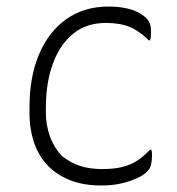

<svg xmlns="http://www.w3.org/2000/svg" viewBox="-20 -556 540 586"><path d="M311 -536Q337 -536 359 -532Q381 -528 398 -520Q415 -512 427 -500Q435 -492 438 -482Q441 -472 441 -458Q441 -451 440.5 -445.5Q440 -440 438 -433H434Q406 -461 376.5 -473.5Q347 -486 303 -486Q243 -486 202.5 -452.5Q162 -419 141 -360.5Q120 -302 120 -228V-212Q120 -174 132.5 -139.5Q145 -105 170 -79Q197 -58 226 -49Q255 -40 292 -40Q328 -40 354 -46.5Q380 -53 400 -66.5Q420 -80 438 -99H442Q443 -96 443.5 -92Q444 -88 444 -82Q444 -66 441 -53.5Q438 -41 429 -32Q418 -21 397 -11.5Q376 -2 349.5 4Q323 10 293 10Q241 11 199.5 -4Q158 -19 129 -47.5Q100 -76 85 -118Q70 -160 70 -213V-228Q70 -322 99.5 -391Q129 -460 183 -498Q237 -536 311 -536Z"/></svg>

Font: Recursive Casual Light
Style: Regular
Weight: 300
Version: Version 1.047